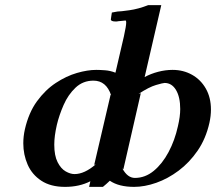

<svg xmlns="http://www.w3.org/2000/svg" viewBox="-20 -718 844 750"><path d="M417 -669 439 -673Q450 -673 485.5 -678Q521 -683 559 -698H610L545 -417Q569 -430 597.5 -437.5Q626 -445 654 -445Q696 -445 730 -426Q764 -407 784 -372Q804 -337 804 -290Q804 -265 798 -238Q784 -176 752 -129.5Q720 -83 678 -51.5Q636 -20 590.5 -4Q545 12 504 12Q444 12 409 -12Q403 -6 395.5 0.5Q388 7 382 12H328L333 -10Q290 12 234 12Q178 12 141.5 -12Q105 -36 88 -75Q71 -114 71 -158Q71 -185 77 -212Q92 -278 124.5 -322.5Q157 -367 198 -394Q239 -421 280.5 -433Q322 -445 356 -445Q370 -445 390.5 -443.5Q411 -442 431 -434L464 -576Q473 -617 473 -630Q473 -636 471 -638Q464 -637 456.5 -636.5Q449 -636 441 -635Q438 -634 433 -634Q413 -634 413 -642Q413 -644 415 -656.5Q417 -669 417 -669ZM412 -348 414 -346Q395 -403 345 -403Q304 -403 275 -375.5Q246 -348 228.5 -308Q211 -268 202 -230Q197 -208 194.5 -189Q192 -170 192 -153Q192 -110 205 -84.5Q218 -59 236.5 -48.5Q255 -38 271 -38Q310 -38 354 -76L348 -74ZM462 -57 458 -60Q478 -23 507 -23Q547 -23 580.5 -50.5Q614 -78 638.5 -124Q663 -170 675 -225Q684 -263 684 -292Q684 -339 667.5 -366.5Q651 -394 623 -394Q617 -394 589.5 -386Q562 -378 521 -351L530 -354Z"/></svg>

Font: Libertinus Serif SemiBold
Style: Italic
Weight: 600
Italic angle: -11.5°
Designer: Philipp H. Poll, Khaled Hosny
Foundry: Caleb Maclennan
Version: Version 7.051;RELEASE